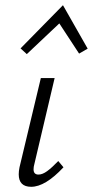

<svg xmlns="http://www.w3.org/2000/svg" viewBox="-20 -713 357 738"><path d="M317 -526 284 -507 208 -623 83 -505 59 -527 222 -693ZM52 -43Q52 -55 55 -70L137 -413H190L112 -82Q109 -72 109 -62Q109 -42 128 -42Q143 -42 161 -55Q179 -68 204 -94L224 -70Q154 5 100 5Q52 5 52 -43Z"/></svg>

Font: Ysabeau Infant Semilight
Style: Italic
Weight: 300
Italic angle: -12°
Designer: Christian Thalmann (Catharsis Fonts)
Version: Version 0.003